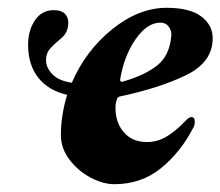

<svg xmlns="http://www.w3.org/2000/svg" viewBox="-20 -457 565 492"><path d="M276 -183Q275 -145 296.5 -119Q318 -93 357 -93Q382 -93 405 -106Q428 -119 453 -145Q464 -157 470 -157Q479 -157 479 -146Q479 -135 476 -131Q443 -67 392.5 -26Q342 15 273 15Q244 15 212 -2Q180 -19 158 -48Q136 -77 136 -111Q136 -161 152 -214Q104 -225 78 -258Q52 -291 52 -342Q52 -379 69.5 -405Q87 -431 118 -431Q137 -431 146 -422Q155 -413 155 -399Q155 -374 137 -359Q112 -338 105 -328Q98 -318 98 -302Q98 -284 114 -267Q130 -250 164 -245Q200 -328 268 -382.5Q336 -437 407 -437Q466 -437 495.5 -415Q525 -393 525 -359Q525 -298 458 -265Q391 -232 288 -210Q281 -209 279 -201Q277 -195 276.5 -190.5Q276 -186 276 -183ZM288 -252Q288 -246 295 -248Q351 -264 383 -289.5Q415 -315 419 -366Q420 -378 412.5 -388.5Q405 -399 391 -399Q357 -399 327.5 -356.5Q298 -314 288 -254Z"/></svg>

Font: EB Garamond ExtraBold
Style: Italic
Weight: 800
Italic angle: -17.2°
Designer: Georg Duffner and Octavio Pardo
Foundry: Georg Duffner
Version: Version 1.000